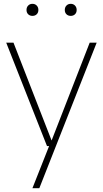

<svg xmlns="http://www.w3.org/2000/svg" viewBox="-20 -763 538 1003"><path d="M448.5 -540H485L185.5 220H149.5L236.5 0H225.5L12.5 -540H50.5L249.5 -29ZM118.5 -711Q118.5 -725 127.2 -734Q136 -743 149.5 -743Q163 -743 171.8 -734Q180.5 -725 180.5 -711Q180.5 -697 171.8 -688.5Q163 -680 149.5 -680Q136 -680 127.2 -688.5Q118.5 -697 118.5 -711ZM318.5 -711Q318.5 -725 327.2 -734Q336 -743 349.5 -743Q363 -743 371.8 -734Q380.5 -725 380.5 -711Q380.5 -697 371.8 -688.5Q363 -680 349.5 -680Q336 -680 327.2 -688.5Q318.5 -697 318.5 -711Z"/></svg>

Font: Encode Sans Thin
Style: Regular
Weight: 250
Designer: Multiple Designers
Foundry: Impallari Type
Version: Version 2.000